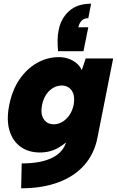

<svg xmlns="http://www.w3.org/2000/svg" viewBox="-20 -815 630 1035"><path d="M293 -539Q290 -572 290.5 -600.5Q291 -629 296 -652Q308 -715 352 -755Q396 -795 471 -795L456 -717Q438 -717 426 -708.5Q414 -700 407 -683L402 -668H456L430 -539ZM442 -500H590L505 -71Q488 14 435 74.5Q382 135 295.5 167.5Q209 200 94 200L97 66Q203 66 264.5 34Q326 2 339 -59V-61L369 -80Q340 -45 295.5 -19Q251 7 195 7Q133 7 90 -24.5Q47 -56 30.5 -113.5Q14 -171 30 -250Q46 -330 85.5 -387.5Q125 -445 180 -476Q235 -507 297 -507Q327 -507 352 -497.5Q377 -488 394.5 -472.5Q412 -457 421 -437ZM207 -250Q197 -203 215 -174Q233 -145 271 -145Q293 -145 315 -157.5Q337 -170 353.5 -193.5Q370 -217 377 -250Q383 -284 376 -307Q369 -330 352 -342Q335 -354 313 -354Q288 -354 266 -341Q244 -328 228.5 -304.5Q213 -281 207 -250Z"/></svg>

Font: Albert Sans Black
Style: Italic
Weight: 900
Italic angle: -11.25°
Designer: Andreas Rasmussen
Foundry: a.Foundry
Version: Version 1.025